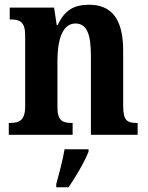

<svg xmlns="http://www.w3.org/2000/svg" viewBox="-20 -568 622 809"><path d="M17 0H286V-50H283C244 -50 222 -59 222 -116V-312C222 -393 240 -469 298 -469C348 -469 363 -419 363 -333V0H560V-50H556C517 -50 499 -59 499 -121V-355C499 -490 448 -548 356 -548C291 -548 252 -525 223 -462H219L208 -536H21V-486H25C62 -486 86 -477 86 -420V-120C86 -59 60 -50 21 -50H17ZM217 208V221H269C298 179 337 113 353 71V61H252C245 106 228 167 217 208Z"/></svg>

Font: Noto Serif Armenian Condensed
Style: Bold
Weight: 700
Width: 3
Designer: Monotype Design Team
Foundry: Monotype Imaging Inc.
Version: Version 2.008